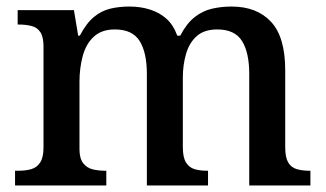

<svg xmlns="http://www.w3.org/2000/svg" viewBox="-20 -567 996 587"><path d="M26 0V-45H36Q59 -45 76 -50Q93 -55 103 -70.5Q113 -86 113 -116V-425Q113 -454 103.5 -468.5Q94 -483 76.5 -487.5Q59 -492 37 -492H34V-536H206L219 -458H224Q244 -496 267 -515Q290 -534 317 -540.5Q344 -547 376 -547Q409 -547 438 -538Q467 -529 488.5 -510Q510 -491 522 -458H531Q551 -496 575.5 -515Q600 -534 628.5 -540.5Q657 -547 688 -547Q765 -547 808.5 -500.5Q852 -454 852 -352V-117Q852 -86 861 -70.5Q870 -55 887 -50Q904 -45 926 -45H929V0H742V-341Q742 -406 720 -441.5Q698 -477 644 -477Q605 -477 582 -457Q559 -437 549 -403Q539 -369 539 -330V-117Q539 -86 548.5 -70.5Q558 -55 574.5 -50Q591 -45 613 -45H616V0H429V-341Q429 -406 407 -441.5Q385 -477 331 -477Q291 -477 267 -455Q243 -433 233 -396Q223 -359 223 -317V-111Q223 -83 234 -68.5Q245 -54 262.5 -49.5Q280 -45 302 -45H305V0Z"/></svg>

Font: Noto Serif Armenian Medium
Style: Regular
Weight: 500
Version: Version 2.007